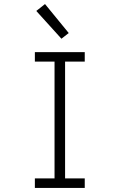

<svg xmlns="http://www.w3.org/2000/svg" viewBox="-20 -927 590 947"><path d="M152 0V-47H249V-623H152V-670H398V-623H301V-47H398V0ZM283 -736 159 -873 202 -907 319 -764Z"/></svg>

Font: Lode Dark Term
Style: Regular
Weight: 400
Monospace: yes
Designer: Belleve Invis
Foundry: Belleve Invis
Version: Version 29.2.0